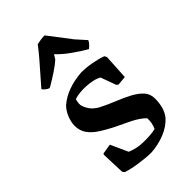

<svg xmlns="http://www.w3.org/2000/svg" viewBox="-218 -779 867 867"><g transform="rotate(-45 215.5 -345.5)"><path d="M213 12Q182 12 139.5 6Q97 0 65 -10L57 -20L53 -133L56 -138L104 -146L142 -63Q159 -56 175.5 -52Q192 -48 213 -47Q237 -46 259 -47.5Q281 -49 297 -53Q310 -80 308 -111Q285 -134 248 -152.5Q211 -171 172 -189Q141 -205 113.5 -222.5Q86 -240 69 -263Q52 -286 52 -318Q52 -342 62.5 -368Q73 -394 91 -412Q148 -461 244 -468Q275 -468 310 -461.5Q345 -455 369 -446L375 -435L368 -314L324 -310L316 -316L289 -390Q273 -399 253.5 -403Q234 -407 214 -408Q173 -410 141 -400Q139 -391 137.5 -383Q136 -375 137 -366Q141 -348 153.5 -330Q166 -312 191 -298Q226 -280 262.5 -265.5Q299 -251 329 -235Q359 -219 377.5 -199Q396 -179 396 -149Q396 -123 390 -99Q384 -75 368 -54Q341 -24 299.5 -7.5Q258 9 213 12ZM98 -521 92 -519Q84 -521 74.5 -529Q65 -537 63 -542Q81 -563 105 -590Q129 -617 153 -645Q177 -673 195 -697Q203 -699 220 -701.5Q237 -704 245 -703L326 -597L369 -549Q368 -543 359 -533Q350 -523 343 -518Q313 -534 275.5 -561Q238 -588 215 -613L202 -592Q186 -577 156.5 -557.5Q127 -538 98 -521Z"/></g></svg>

Font: Labrada SemiBold
Style: Regular
Weight: 600
Designer: Mercedes Jáuregui
Foundry: Omnibus-Type Team
Version: Version 1.000; ttfautohint (v1.8.4.7-5d5b)